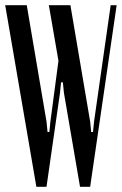

<svg xmlns="http://www.w3.org/2000/svg" viewBox="-22 -719 469 739"><path d="M325 -251 329 -211H336L340 -251L404 -699H427L325 0H286L224 -362L220 -402H213L209 -362L157 0H118L-2 -699H81L157 -251L161 -211H168L172 -251L203 -485L166 -699H249Z"/></svg>

Font: Moniqa SemBd Narrow Heading
Style: Regular
Weight: 600
Width: 4
Designer: Rajesh Rajput
Foundry: Rajesh Rajput
Version: Version 1.000